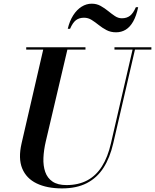

<svg xmlns="http://www.w3.org/2000/svg" viewBox="-20 -1006 840 1040"><path d="M316 14.5Q234.5 14.5 178.5 -12.5Q122.5 -39.5 100.2 -93.8Q78 -148 97 -230L217 -750H348L228 -240Q217 -193 215.2 -150.5Q213.5 -108 225 -74.8Q236.5 -41.5 264.5 -22.5Q292.5 -3.5 340 -3.5Q404.5 -3.5 452.2 -28.8Q500 -54 532 -104.5Q564 -155 581 -230L701 -750H714L593.5 -230Q575.5 -151.5 540.5 -97Q505.5 -42.5 450.2 -14Q395 14.5 316 14.5ZM122 -737.5V-750H443V-737.5ZM600 -737.5V-750H800V-737.5ZM608.5 -831Q579.5 -831 556.8 -843Q534 -855 514.8 -870.5Q495.5 -886 476.5 -898Q457.5 -910 435 -910Q409 -910 391.5 -896.8Q374 -883.5 359.5 -850H347Q357 -892.5 376.5 -923Q396 -953.5 422 -969.8Q448 -986 477 -986Q503.5 -986 525 -974Q546.5 -962 565.5 -946.5Q584.5 -931 602.5 -919Q620.5 -907 640 -907Q666.5 -907 684 -920.5Q701.5 -934 716 -967H728.5Q718.5 -920 701.5 -889.8Q684.5 -859.5 661 -845.2Q637.5 -831 608.5 -831Z"/></svg>

Font: Bodoni Moda 18pt SemiBold
Style: Italic
Weight: 600
Italic angle: -13°
Designer: Owen Earl
Foundry: indestructible type
Version: Version 2.005